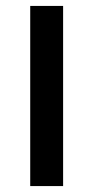

<svg xmlns="http://www.w3.org/2000/svg" viewBox="-20 -628 315 648"><path d="M82 -608H193V0H82Z"/></svg>

Font: IBM Plex Sans Hebrew Medium
Style: Regular
Weight: 500
Designer: Mike Abbink, Paul van der Laan, Pieter van Rosmalen, Yanek Iontef
Foundry: Bold Monday
Version: Version 1.2